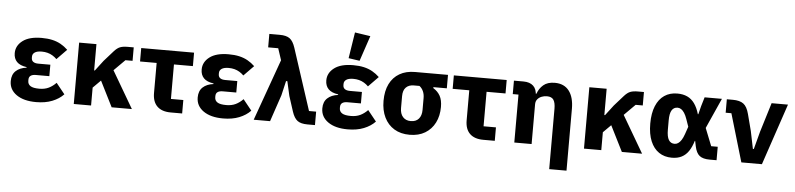

<svg xmlns="http://www.w3.org/2000/svg" viewBox="-53 -1126 6771 1636"><g transform="rotate(5 3332.0 -308.0)"><path d="M431 -167 505 -75Q467 -35 408 -11.5Q349 12 270 12Q164 12 102 -31.5Q40 -75 40 -148Q40 -204 73.5 -235Q107 -266 164 -273V-278Q107 -286 80 -314Q53 -342 53 -388Q53 -452 109 -494.5Q165 -537 271 -537Q322 -537 362 -528Q402 -519 435 -500.5Q468 -482 496 -455L411 -368Q394 -385 374 -397Q354 -409 331 -415Q308 -421 282 -421Q242 -421 222 -407.5Q202 -394 202 -371V-361Q202 -338 217.5 -327Q233 -316 261 -316H364V-218H248Q220 -218 204.5 -207Q189 -196 189 -173V-162Q189 -134 212 -119Q235 -104 288 -104Q334 -104 368 -120.5Q402 -137 431 -167Z M916 0 806 -219 740 -153V0H592V-525H740V-300H746L813 -388L892 -477Q918 -506 942.5 -515.5Q967 -525 1007 -525H1059V-410H998L904 -316L1089 0Z M1519 0H1421Q1345 0 1305 -39Q1265 -78 1265 -153V-410H1123V-525H1575V-410H1413V-115H1519Z M2030 -167 2104 -75Q2066 -35 2007 -11.5Q1948 12 1869 12Q1763 12 1701 -31.5Q1639 -75 1639 -148Q1639 -204 1672.5 -235Q1706 -266 1763 -273V-278Q1706 -286 1679 -314Q1652 -342 1652 -388Q1652 -452 1708 -494.5Q1764 -537 1870 -537Q1921 -537 1961 -528Q2001 -519 2034 -500.5Q2067 -482 2095 -455L2010 -368Q1993 -385 1973 -397Q1953 -409 1930 -415Q1907 -421 1881 -421Q1841 -421 1821 -407.5Q1801 -394 1801 -371V-361Q1801 -338 1816.5 -327Q1832 -316 1860 -316H1963V-218H1847Q1819 -218 1803.5 -207Q1788 -196 1788 -173V-162Q1788 -134 1811 -119Q1834 -104 1887 -104Q1933 -104 1967 -120.5Q2001 -137 2030 -167Z M2319 -525 2286 -625H2200V-740H2289Q2346 -740 2375 -718.5Q2404 -697 2422 -642L2594 -115H2655V0H2591Q2534 0 2505 -21.5Q2476 -43 2458 -98L2416 -228L2388 -352H2377L2348 -228L2271 0H2131Z M3096 -167 3170 -75Q3132 -35 3073 -11.5Q3014 12 2935 12Q2829 12 2767 -31.5Q2705 -75 2705 -148Q2705 -204 2738.5 -235Q2772 -266 2829 -273V-278Q2772 -286 2745 -314Q2718 -342 2718 -388Q2718 -452 2774 -494.5Q2830 -537 2936 -537Q2987 -537 3027 -528Q3067 -519 3100 -500.5Q3133 -482 3161 -455L3076 -368Q3059 -385 3039 -397Q3019 -409 2996 -415Q2973 -421 2947 -421Q2907 -421 2887 -407.5Q2867 -394 2867 -371V-361Q2867 -338 2882.5 -327Q2898 -316 2926 -316H3029V-218H2913Q2885 -218 2869.5 -207Q2854 -196 2854 -173V-162Q2854 -134 2877 -119Q2900 -104 2953 -104Q2999 -104 3033 -120.5Q3067 -137 3096 -167ZM3059 -796 2986 -579 2891 -593 2926 -816Z M3747 -410H3632V-402Q3671 -378 3691 -342Q3711 -306 3711 -247Q3711 -171 3681.5 -112.5Q3652 -54 3597 -21Q3542 12 3465 12Q3388 12 3333 -21.5Q3278 -55 3248.5 -115.5Q3219 -176 3219 -257Q3219 -342 3248.5 -401.5Q3278 -461 3333 -493Q3388 -525 3465 -525H3747ZM3513 -410H3465Q3422 -410 3397.5 -385Q3373 -360 3373 -310V-209Q3373 -160 3397.5 -132.5Q3422 -105 3465 -105Q3509 -105 3533 -132.5Q3557 -160 3557 -209V-310Q3557 -343 3545.5 -368.5Q3534 -394 3513 -410Z M4193 0H4095Q4019 0 3979 -39Q3939 -78 3939 -153V-410H3797V-525H4249V-410H4087V-115H4193Z M4508 0H4360V-410H4311V-525H4393Q4447 -525 4477 -497Q4507 -469 4507 -413V-406L4470 -431H4512Q4527 -476 4562.5 -506.5Q4598 -537 4660 -537Q4740 -537 4782 -482.5Q4824 -428 4824 -329V200H4676V-317Q4676 -367 4660 -392Q4644 -417 4603 -417Q4579 -417 4557.5 -408.5Q4536 -400 4522 -383Q4508 -366 4508 -340Z M5280 0 5170 -219 5104 -153V0H4956V-525H5104V-300H5110L5177 -388L5256 -477Q5282 -506 5306.5 -515.5Q5331 -525 5371 -525H5423V-410H5362L5268 -316L5453 0Z M6090 -115V0H6031Q5973 0 5944 -23Q5915 -46 5903 -104L5894 -148H5891Q5875 -95 5851 -59.5Q5827 -24 5792 -6Q5757 12 5708 12Q5644 12 5597.5 -19.5Q5551 -51 5525.5 -112Q5500 -173 5500 -262Q5500 -351 5525.5 -412.5Q5551 -474 5597.5 -505.5Q5644 -537 5708 -537Q5757 -537 5793.5 -520Q5830 -503 5855.5 -467.5Q5881 -432 5897 -377H5901L5919 -448L5942 -525H6090L5974 -266L6034 -115ZM5721 -108Q5737 -108 5751.5 -117.5Q5766 -127 5779 -147Q5792 -167 5803 -199L5825 -263L5803 -326Q5792 -358 5779 -378Q5766 -398 5751.5 -407.5Q5737 -417 5721 -417Q5688 -417 5671 -389.5Q5654 -362 5654 -302V-223Q5654 -163 5671 -135.5Q5688 -108 5721 -108Z M6478 0H6302L6181 -410H6132V-525H6184Q6243 -525 6274.5 -501.5Q6306 -478 6322 -416L6359 -274L6390 -123H6398L6438 -274L6515 -525H6655Z"/></g></svg>

Font: IBM Plex Sans Var
Style: Regular
Weight: 400
Designer: Mike Abbink, Paul van der Laan, Pieter van Rosmalen
Foundry: Bold Monday
Version: Version 3.000